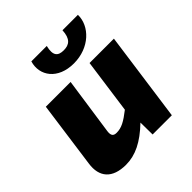

<svg xmlns="http://www.w3.org/2000/svg" viewBox="-198 -853 1003 1003"><g transform="rotate(-45 303.0 -352.0)"><path d="M342 -553C458 -553 538 -634 536 -718H422C419 -658 394 -639 353 -639C311 -639 291 -658 306 -718H192C167 -634 224 -553 342 -553ZM401 -497 359 -194C309 -155 280 -139 244 -139C222 -139 211 -148 215 -179L261 -497H78L27 -128C14 -39 60 14 160 14C230 14 295 -18 369 -89L370 0H512L581 -497Z"/></g></svg>

Font: Exo 2 Extra Bold
Style: Italic
Weight: 800
Italic angle: -8°
Designer: Natanael Gama
Version: Version 1.001;PS 001.001;hotconv 1.0.88;makeotf.lib2.5.64775